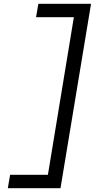

<svg xmlns="http://www.w3.org/2000/svg" viewBox="-20 -843 540 1006"><path d="M21 143 33 73H231L367 -753H169L181 -823H457L297 143Z"/></svg>

Font: Iosevka Curly
Style: Italic
Weight: 400
Italic angle: -9°
Monospace: yes
Designer: Belleve Invis
Foundry: Belleve Invis
Version: Version 22.1.2; ttfautohint (v1.8.4)